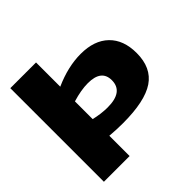

<svg xmlns="http://www.w3.org/2000/svg" viewBox="-230 -954 1378 1378"><g transform="rotate(-45 459.5 -265.0)"><path d="M64 210V-740H325V-494Q466 -557 595 -557Q732 -557 808 -483.5Q884 -410 884 -277Q884 -127 782.5 -58.5Q681 10 458 10Q392 10 325 4V210ZM461 -148Q620 -148 620 -265Q620 -372 483 -372Q414 -372 325 -345V-165Q358 -157 393 -152.5Q428 -148 461 -148Z"/></g></svg>

Font: Georama Extra Expanded ExtraBold
Style: Regular
Weight: 800
Width: 8
Designer: Jean-Baptiste Levee
Foundry: Production Type
Version: Version 1.000